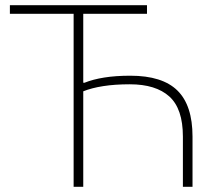

<svg xmlns="http://www.w3.org/2000/svg" viewBox="-20 -718 825 738"><path d="M263 -665H18V-698H545V-665H300V-400H305Q337 -413 381 -420Q425 -427 481 -427Q604 -427 662 -370Q720 -313 720 -193V0H683V-193Q683 -300 631 -347Q579 -394 479 -394Q422 -394 377 -387Q332 -380 300 -367V0H263Z"/></svg>

Font: IBM Plex Sans ExtLt
Style: Regular
Weight: 200
Designer: Mike Abbink, Paul van der Laan, Pieter van Rosmalen
Foundry: Bold Monday
Version: Version 3.005